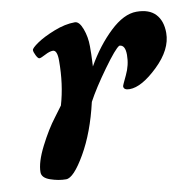

<svg xmlns="http://www.w3.org/2000/svg" viewBox="-64 -569 652 642"><g transform="rotate(-10 262.5 -248.0)"><path d="M363 -401Q349 -394 306 -334.5Q263 -275 240 -232Q217 -132 176.5 -62Q136 8 110.5 8Q85 8 57.5 -1.5Q30 -11 30 -30Q30 -64 56.5 -116Q83 -168 110 -203L136 -238Q156 -306 156 -387Q156 -423 141 -423Q130 -423 114 -414.5Q98 -406 93 -406Q88 -406 82 -418Q76 -430 76 -436.5Q76 -443 98.5 -458.5Q121 -474 159 -489Q197 -504 230 -504Q245 -504 255.5 -476Q266 -448 266 -416.5Q266 -385 265 -369.5Q264 -354 264 -348Q301 -413 348.5 -458Q396 -503 439 -503Q482 -503 503.5 -480Q525 -457 525 -416Q525 -360 469 -306Q413 -252 372 -252Q352 -252 352 -265Q352 -268 367.5 -300Q383 -332 383 -366.5Q383 -401 363 -401Z"/></g></svg>

Font: Clara
Style: Regular
Weight: 400
Designer: Proyecto DEMO
Foundry: Proyecto DEMO
Version: Version 1.002